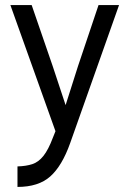

<svg xmlns="http://www.w3.org/2000/svg" viewBox="-20 -515 512 758"><path d="M257 50Q225 140 178.5 181.5Q132 223 49 223V142Q83 141 107.5 133Q132 125 151.5 100.5Q171 76 189 28L199 3L21 -495H105L188 -254L239 -100L288 -254L369 -495H450Z"/></svg>

Font: Inria Sans
Style: Regular
Weight: 400
Designer: Black Foundry Team
Foundry: Black Foundry
Version: Version 1.2; ttfautohint (v1.8.3)